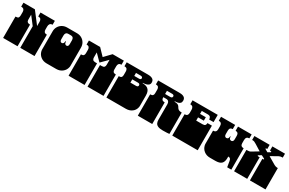

<svg xmlns="http://www.w3.org/2000/svg" viewBox="152 -2048 5085 3379"><g transform="rotate(30 2694.0 -358.0)"><path d="M29 0V-135Q29 -152 29 -156.5Q29 -161 29 -163Q29 -165 29 -171V-172Q29 -179 29 -180.5Q29 -182 29 -187.5Q29 -193 29 -209V-260Q29 -277 29 -281.5Q29 -286 29 -288Q29 -290 29 -296V-297Q29 -304 29 -305.5Q29 -307 29 -312.5Q29 -318 29 -334V-434Q75 -434 87 -451Q99 -468 99 -500V-567Q99 -597 84 -616.5Q69 -636 29 -636V-716H261L442 -480V-569Q442 -599 427.5 -617.5Q413 -636 375 -636V-716H667V-636Q630 -636 615 -615Q600 -594 600 -564V-500Q600 -470 615 -452Q630 -434 667 -434V0H377V-135Q377 -152 377 -156.5Q377 -161 377 -163Q377 -165 377 -171V-172Q377 -179 377 -180.5Q377 -182 377 -187.5Q377 -193 377 -209V-260Q377 -277 377 -281.5Q377 -286 377 -288Q377 -290 377 -296V-297Q377 -304 377 -305.5Q377 -307 377 -312.5Q377 -318 377 -334V-439L252 -601V-501Q252 -439 322 -439V0Z M914 6Q844 6 793.5 -33.5Q743 -73 729 -135Q728 -140 727 -146.5Q726 -153 725.5 -159.5Q725 -166 725 -170V-171Q725 -178 725 -179.5Q725 -181 725 -186.5Q725 -192 725 -209V-260Q725 -277 725 -281.5Q725 -286 725 -288Q725 -290 725 -296V-297Q725 -304 725 -305.5Q725 -307 725 -312.5Q725 -318 725 -334V-536Q725 -589 749.5 -631Q774 -673 817 -697.5Q860 -722 914 -722H1112Q1167 -722 1209.5 -698Q1252 -674 1276.5 -632Q1301 -590 1301 -536V-334Q1301 -318 1301 -312.5Q1301 -307 1301 -305.5Q1301 -304 1301 -297V-296Q1301 -290 1301 -288Q1301 -286 1301 -281.5Q1301 -277 1301 -260V-209Q1301 -193 1301 -187.5Q1301 -182 1301 -180.5Q1301 -179 1301 -172V-171Q1301 -165 1300.5 -158Q1300 -151 1299 -145.5Q1298 -140 1297 -135Q1283 -73 1232.5 -33.5Q1182 6 1112 6ZM966 -439Q979 -439 992.5 -450.5Q1006 -462 1009 -501H1017Q1020 -462 1033.5 -450.5Q1047 -439 1060 -439Q1080 -439 1089.5 -453Q1099 -467 1099 -492V-569Q1099 -599 1085 -617.5Q1071 -636 1033 -636H993Q956 -636 941.5 -617.5Q927 -599 927 -569V-492Q927 -467 936.5 -453Q946 -439 966 -439Z M1359 0V-135Q1359 -152 1359 -156.5Q1359 -161 1359 -163Q1359 -165 1359 -171V-172Q1359 -179 1359 -180.5Q1359 -182 1359 -187.5Q1359 -193 1359 -209V-260Q1359 -277 1359 -281.5Q1359 -286 1359 -288Q1359 -290 1359 -296V-297Q1359 -304 1359 -305.5Q1359 -307 1359 -312.5Q1359 -318 1359 -334V-434Q1397 -434 1411.5 -449.5Q1426 -465 1426 -495V-566Q1426 -596 1411.5 -614.5Q1397 -633 1359 -633V-716H1587L1714 -584L1841 -716H2069V-633Q2032 -633 2017 -614.5Q2002 -596 2002 -566V-495Q2002 -465 2017 -449.5Q2032 -434 2069 -434V0H1744V-135Q1744 -152 1744 -156.5Q1744 -161 1744 -163Q1744 -165 1744 -171V-172Q1744 -179 1744 -180.5Q1744 -182 1744 -187.5Q1744 -193 1744 -209V-260Q1744 -277 1744 -281.5Q1744 -286 1744 -288Q1744 -290 1744 -296V-297Q1744 -304 1744 -305.5Q1744 -307 1744 -312.5Q1744 -318 1744 -334V-439H1777Q1815 -439 1829.5 -455Q1844 -471 1844 -501V-603L1714 -472L1584 -603V-501Q1584 -471 1599 -455Q1614 -439 1651 -439H1684V0Z M2127 0V-135Q2127 -152 2127 -156.5Q2127 -161 2127 -163Q2127 -165 2127 -171V-172Q2127 -179 2127 -180.5Q2127 -182 2127 -187.5Q2127 -193 2127 -209V-260Q2127 -277 2127 -281.5Q2127 -286 2127 -288Q2127 -290 2127 -296V-297Q2127 -304 2127 -305.5Q2127 -307 2127 -312.5Q2127 -318 2127 -334V-434Q2165 -434 2179.5 -449.5Q2194 -465 2194 -495V-569Q2194 -599 2179.5 -617.5Q2165 -636 2127 -636V-716H2558Q2573 -716 2594.5 -714Q2616 -712 2637.5 -703.5Q2659 -695 2673 -677.5Q2687 -660 2687 -628Q2687 -594 2666 -576.5Q2645 -559 2618 -552.5Q2591 -546 2572 -546H2554V-537Q2580 -537 2607.5 -531.5Q2635 -526 2659 -509.5Q2683 -493 2697.5 -461Q2712 -429 2712 -375V-334Q2712 -318 2712 -312.5Q2712 -307 2712 -305.5Q2712 -304 2712 -297V-296Q2712 -290 2712 -288Q2712 -286 2712 -281.5Q2712 -277 2712 -260V-209Q2712 -193 2712 -187.5Q2712 -182 2712 -180.5Q2712 -179 2712 -172V-171Q2712 -165 2711.5 -158Q2711 -151 2710 -145.5Q2709 -140 2708 -135Q2694 -73 2643.5 -36.5Q2593 0 2523 0ZM2362 -439H2476Q2518 -439 2518 -472Q2518 -505 2477 -505H2362ZM2362 -575H2456Q2498 -575 2498 -604Q2498 -618 2488 -627Q2478 -636 2457 -636H2362Z M3276 6Q3210 6 3175.5 -10Q3141 -26 3128.5 -54.5Q3116 -83 3116 -119V-135Q3116 -152 3116 -156.5Q3116 -161 3116 -163Q3116 -165 3116 -171V-172Q3116 -179 3116 -180.5Q3116 -182 3116 -187.5Q3116 -193 3116 -209V-260Q3116 -277 3116 -281.5Q3116 -286 3116 -288Q3116 -290 3116 -296V-297Q3116 -304 3116 -305.5Q3116 -307 3116 -312.5Q3116 -318 3116 -334V-434Q3116 -467 3100.5 -487Q3085 -507 3051 -507H2991Q2991 -472 3006 -455.5Q3021 -439 3059 -439V0H2766V-135Q2766 -152 2766 -156.5Q2766 -161 2766 -163Q2766 -165 2766 -171V-172Q2766 -179 2766 -180.5Q2766 -182 2766 -187.5Q2766 -193 2766 -209V-260Q2766 -277 2766 -281.5Q2766 -286 2766 -288Q2766 -290 2766 -296V-297Q2766 -304 2766 -305.5Q2766 -307 2766 -312.5Q2766 -318 2766 -334V-434Q2804 -434 2818.5 -449.5Q2833 -465 2833 -495V-569Q2833 -599 2818.5 -617.5Q2804 -636 2766 -636V-716H3197Q3212 -716 3233.5 -714Q3255 -712 3276.5 -703.5Q3298 -695 3312 -677.5Q3326 -660 3326 -628Q3326 -594 3308.5 -576.5Q3291 -559 3264.5 -552.5Q3238 -546 3211 -546H3203V-536Q3248 -536 3269 -525.5Q3290 -515 3299.5 -500Q3309 -485 3318.5 -470Q3328 -455 3347 -444.5Q3366 -434 3408 -434V0Q3393 2 3355.5 4Q3318 6 3276 6ZM2991 -571H3096Q3115 -571 3126 -579.5Q3137 -588 3137 -604Q3137 -618 3127 -627Q3117 -636 3096 -636H2991Z M3466 0V-135Q3466 -152 3466 -156.5Q3466 -161 3466 -163Q3466 -165 3466 -171V-172Q3466 -179 3466 -180.5Q3466 -182 3466 -187.5Q3466 -193 3466 -209V-260Q3466 -277 3466 -281.5Q3466 -286 3466 -288Q3466 -290 3466 -296V-297Q3466 -304 3466 -306Q3466 -308 3466 -313Q3466 -318 3466 -334V-434Q3504 -434 3518.5 -452Q3533 -470 3533 -500V-564Q3533 -594 3518 -615Q3503 -636 3465 -636V-716H3977V-569H3887Q3887 -599 3872.5 -617.5Q3858 -636 3820 -636H3699V-575H3816V-505H3699V-439H3826Q3864 -439 3878.5 -454.5Q3893 -470 3893 -500H3983V-334Q3983 -318 3983 -312.5Q3983 -307 3983 -305.5Q3983 -304 3983 -297V-296Q3983 -290 3983 -288Q3983 -286 3983 -281.5Q3983 -277 3983 -260V-209Q3983 -193 3983 -187.5Q3983 -182 3983 -180.5Q3983 -179 3983 -172V-171Q3983 -165 3983 -163Q3983 -161 3983 -156.5Q3983 -152 3983 -135V0Z M4233 6Q4163 6 4112.5 -33.5Q4062 -73 4048 -135Q4047 -140 4046 -146Q4045 -152 4044.5 -158.5Q4044 -165 4044 -171V-172Q4044 -179 4044 -180.5Q4044 -182 4044 -187.5Q4044 -193 4044 -209V-260Q4044 -277 4044 -281.5Q4044 -286 4044 -288Q4044 -290 4044 -296V-297Q4044 -304 4044 -305.5Q4044 -307 4044 -312.5Q4044 -318 4044 -334V-434Q4111 -434 4111 -500V-564Q4111 -636 4044 -636V-716H4331V-631Q4269 -631 4269 -564V-492Q4269 -468 4280 -453.5Q4291 -439 4310 -439Q4326 -439 4339.5 -450Q4353 -461 4356 -501H4363Q4366 -461 4380 -450Q4394 -439 4410 -439Q4429 -439 4440 -453.5Q4451 -468 4451 -492V-564Q4451 -631 4389 -631V-716H4666V-636Q4599 -636 4599 -564V-500Q4599 -434 4666 -434V-334Q4666 -318 4666 -312.5Q4666 -307 4666 -305.5Q4666 -304 4666 -297V-296Q4666 -290 4666 -288Q4666 -286 4666 -281.5Q4666 -277 4666 -260V0H4582L4563 -115Q4558 -147 4544.5 -160.5Q4531 -174 4504 -174V-141Q4504 -64 4466.5 -29Q4429 6 4345 6Z M4722 0V-135Q4722 -152 4722 -156.5Q4722 -161 4722 -163Q4722 -165 4722 -171V-172Q4722 -179 4722 -180.5Q4722 -182 4722 -187.5Q4722 -193 4722 -209V-260Q4722 -277 4722 -281.5Q4722 -286 4722 -288Q4722 -290 4722 -296V-297Q4722 -304 4722 -305.5Q4722 -307 4722 -312.5Q4722 -318 4722 -334V-434Q4754 -434 4772.5 -437Q4791 -440 4803 -447L4936 -527V-529L4809 -608Q4784 -624 4768 -630Q4752 -636 4738 -636H4722V-716H5032V-631H5012Q5003 -631 5003 -624Q5003 -618 5012 -612L5062 -583L5109 -609Q5118 -614 5118 -620Q5118 -631 5101 -631H5087V-716H5344V-636H5330Q5295 -636 5264 -619L5132 -544V-542L5287 -451Q5301 -444 5316 -439Q5331 -434 5342 -434H5361V0H5044V-135Q5044 -152 5044 -156.5Q5044 -161 5044 -163Q5044 -165 5044 -171V-172Q5044 -179 5044 -180.5Q5044 -182 5044 -187.5Q5044 -193 5044 -209V-260Q5044 -277 5044 -281.5Q5044 -286 5044 -288Q5044 -290 5044 -296V-297Q5044 -304 5044 -305.5Q5044 -307 5044 -312.5Q5044 -318 5044 -334V-439H5061Q5074 -439 5074 -447Q5074 -453 5063 -459L5004 -489L4952 -458Q4945 -454 4945 -448Q4945 -439 4957 -439H4989V0Z"/></g></svg>

Font: Danfo
Style: Regular
Weight: 400
Designer: Seyi Olusanya, David Udoh, Eyiyemi Adegbite, Mirko Velimirović
Version: Version 1.000